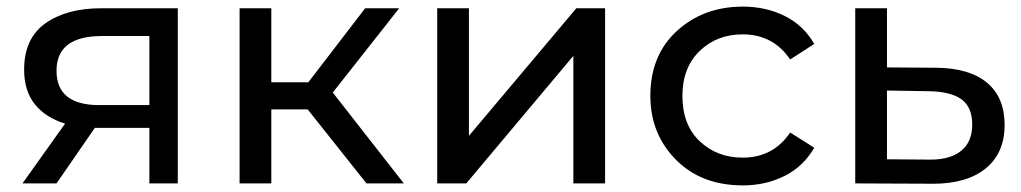

<svg xmlns="http://www.w3.org/2000/svg" viewBox="-20 -555 3090 581"><path d="M518 0H432V-168H267L151 0H48L177 -181Q118 -199 85.5 -239.5Q53 -280 53 -344Q53 -439 117.5 -484.5Q182 -530 286 -530H518ZM432 -237V-446H289Q151 -446 151 -341Q151 -237 280 -237Z M1202 0H1089L911 -224H801V0H705V-530H801V-306H913L1085 -530H1188L987 -275Z M1811 0H1715V-386L1391 0H1303V-530H1399V-144L1724 -530H1811Z M2228 6Q2102 6 2025 -72Q1948 -150 1948 -265Q1948 -388 2028.5 -461.5Q2109 -535 2228 -535Q2297 -535 2354 -507Q2411 -479 2444 -422L2371 -375Q2320 -451 2227 -451Q2149 -451 2097 -400.5Q2045 -350 2045 -265Q2045 -177 2097.5 -127.5Q2150 -78 2227 -78Q2320 -78 2371 -154L2444 -108Q2411 -51 2354 -22.5Q2297 6 2228 6Z M2804 1 2568 0V-530H2664V-351L2813 -350Q2914 -349 2967 -304.5Q3020 -260 3020 -177Q3020 -92 2963 -45.5Q2906 1 2804 1ZM2796 -72Q2856 -72 2889 -99Q2922 -126 2922 -178Q2922 -231 2889.5 -254.5Q2857 -278 2790 -279L2664 -281V-73Z"/></svg>

Font: Argentum Novus
Style: Regular
Weight: 400
Designer: Julieta Ulanovsky
Foundry: Julieta Ulanovsky
Version: Version 7.20;July 27, 2021;FontCreator 13.0.0.2683 64-bit